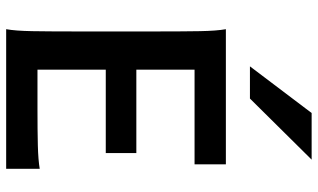

<svg xmlns="http://www.w3.org/2000/svg" viewBox="-224 -807 1031 623"><g transform="rotate(90 291.5 -495.5)"><path d="M206.1 -422.4H476.6V-323.2H206.1V-101.6H333Q403.8 -101.6 451.7 -102.8Q499.5 -104 527.8 -108.9V0H74.7Q80.1 -29.3 81.1 -84.7Q82 -140.1 82 -212.4V-500.5Q82 -572.8 81.1 -628.2Q80.1 -683.6 74.7 -712.9H513.2V-611.3H206.1ZM346.7 -991.2H498L299.8 -791H195.3Z"/></g></svg>

Font: Kanchenjunga
Style: Bold
Weight: 700
Designer: Becca Hirsbrunner Spalinger
Foundry: SIL International
Version: Version 2.001